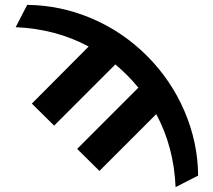

<svg xmlns="http://www.w3.org/2000/svg" viewBox="-20 -541 868 784"><path d="M618 -75 386 157 295 67 545 -183Q522 -211 500 -233Q474 -259 451 -278L201 -28L110 -118L342 -351Q208 -423 44 -430L91 -521Q226 -520 353.5 -466Q481 -412 580 -313Q679 -214 733.5 -86.5Q788 41 789 176L697 223Q690 59 618 -75Z"/></svg>

Font: M PLUS 1p
Style: Bold
Weight: 700
Version: Version 1.062